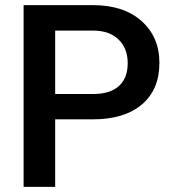

<svg xmlns="http://www.w3.org/2000/svg" viewBox="-20 -731 679 751"><path d="M195.8 -264.2V0H72.3V-710.9H344.2Q463.4 -710.9 533.4 -648.9Q603.5 -586.9 603.5 -484.9Q603.5 -380.4 534.9 -322.3Q466.3 -264.2 342.8 -264.2ZM195.8 -363.3H344.2Q410.2 -363.3 444.8 -394.3Q479.5 -425.3 479.5 -483.9Q479.5 -541.5 444.3 -575.9Q409.2 -610.4 347.7 -611.3H195.8Z"/></svg>

Font: Vazir Medium
Style: Medium
Weight: 500
Designer: Saber Rastikerdar
Foundry: Saber Rastikerdar
Version: Version 30.0.0